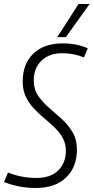

<svg xmlns="http://www.w3.org/2000/svg" viewBox="-38 -926 466 956"><path d="M399 -686 380 -640Q330 -661 271 -661Q207 -661 168.5 -624Q130 -587 130 -525Q130 -482 151.5 -450Q173 -418 205 -390.5Q237 -363 269 -334Q301 -305 323 -268.5Q345 -232 345 -180Q345 -95 291.5 -42.5Q238 10 139 10Q97 10 56 2Q15 -6 -18 -20L2 -67Q67 -40 145 -40Q214 -40 252 -77.5Q290 -115 290 -175Q290 -211 274.5 -239Q259 -267 234.5 -290.5Q210 -314 182.5 -337Q155 -360 130.5 -386Q106 -412 90.5 -444.5Q75 -477 75 -521Q75 -608 128 -659Q181 -710 275 -710Q310 -710 340 -704Q370 -698 399 -686ZM247 -741 353 -906H408L290 -741Z"/></svg>

Font: Georama SemiCondensed Light
Style: Italic
Weight: 300
Width: 4
Italic angle: -9°
Designer: Jean-Baptiste Levee
Foundry: Production Type
Version: Version 1.000